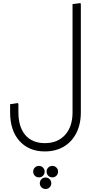

<svg xmlns="http://www.w3.org/2000/svg" viewBox="-20 -773 613 1273"><path d="M461 -211V-746L513 -753L516 -745V-211ZM277 231Q172 231 109.5 162Q47 93 47 -29H102Q102 69 148 122.5Q194 176 277 176Q362 176 411.5 121.5Q461 67 461 -29H516Q516 52 485.5 110.5Q455 169 401.5 200Q348 231 277 231ZM47 -29V-82L99 -90L102 -82V-29ZM461 -29V-355L513 -362L516 -354V-29ZM238 403Q222 403 211 392Q200 381 200 365Q200 349 211 338Q222 327 238 327Q254 327 265 338Q276 349 276 365Q276 381 265 392Q254 403 238 403ZM327 403Q311 403 300 392Q289 381 289 365Q289 349 300 338Q311 327 327 327Q343 327 354 338Q365 349 365 365Q365 381 354 392Q343 403 327 403ZM282 480Q266 480 255 469Q244 458 244 442Q244 426 255 415Q266 404 282 404Q298 404 309 415Q320 426 320 442Q320 458 309 469Q298 480 282 480Z"/></svg>

Font: Fustat Light
Style: Regular
Weight: 300
Designer: Mohamed Gaber, Khaled Hosny, Laura Garcia Mut
Foundry: Kief Type Foundry, Alif Type Foundry, Hard Type Foundry
Version: Version 1.007